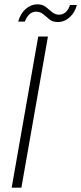

<svg xmlns="http://www.w3.org/2000/svg" viewBox="-20 -869 376 889"><path d="M34 0 157 -700H202L79 0ZM64 -769Q75 -807 99.5 -828Q124 -849 153 -849Q177 -849 192 -837Q207 -825 221 -813Q235 -801 254 -801Q271 -801 284 -812.5Q297 -824 304 -846H336Q327 -811 302.5 -789Q278 -767 248 -767Q224 -767 209 -779Q194 -791 180.5 -803Q167 -815 147 -815Q130 -815 117 -803.5Q104 -792 95 -769Z"/></svg>

Font: DM Sans 17pt ExtraLight
Style: Italic
Weight: 250
Italic angle: -10°
Version: Version 4.004;gftools[0.9.30]